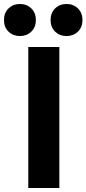

<svg xmlns="http://www.w3.org/2000/svg" viewBox="-74 -936 434 964"><path d="M68 8V-700H224V8ZM106 -835Q106 -799 83 -777Q60 -755 26 -755Q-8 -755 -31 -777Q-54 -799 -54 -835Q-54 -872 -31 -894Q-8 -916 26 -916Q60 -916 83 -894Q106 -872 106 -835ZM340 -835Q340 -799 317 -777Q294 -755 260 -755Q226 -755 203 -777Q180 -799 180 -835Q180 -872 203 -894Q226 -916 260 -916Q294 -916 317 -894Q340 -872 340 -835Z"/></svg>

Font: Repo
Style: Bold
Weight: 700
Designer: Stefan Peev
Foundry: Context Ltd
Version: Version 001.000